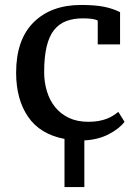

<svg xmlns="http://www.w3.org/2000/svg" viewBox="-20 -555 563 774"><path d="M482 -64Q462 -37 419.5 -14.5Q377 8 320 11V199H240V5Q141 -14 93 -84.5Q45 -155 45 -262Q45 -395 115.5 -465Q186 -535 307 -535Q362 -535 398 -528Q434 -521 464 -506V-376H374V-472Q359 -481 314 -481Q276 -481 247 -470Q218 -459 198 -434Q178 -409 168 -367Q158 -325 158 -264Q158 -224 169 -187.5Q180 -151 202 -123.5Q224 -96 257.5 -80Q291 -64 336 -64Q360 -64 378.5 -67.5Q397 -71 411 -76.5Q425 -82 436 -89Q447 -96 457 -104Z"/></svg>

Font: PT Serif Caption
Style: Regular
Weight: 400
Designer: A.Korolkova, O.Umpeleva, V.Yefimov
Foundry: ParaType Ltd
Version: Version 1.000W OFL